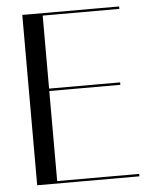

<svg xmlns="http://www.w3.org/2000/svg" viewBox="-51 -743 627 786"><g transform="rotate(-5 262.5 -350.0)"><path d="M468 -700H70V0H490V-10H153V-380H445V-390H153V-690H468Z"/></g></svg>

Font: Italiana
Style: Regular
Weight: 400
Designer: Santiago Orozco
Foundry: Santiago Orozco
Version: Version 1.000;PS 001.001;hotconv 1.0.56